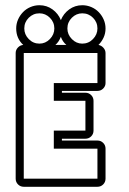

<svg xmlns="http://www.w3.org/2000/svg" viewBox="-20 -715 492 735"><path d="M42 -606Q42 -624 49 -640Q56 -656 68 -668.5Q80 -681 96.5 -688Q113 -695 131 -695Q159 -695 181 -679Q203 -663 213 -638Q223 -663 245 -679Q267 -695 295 -695Q313 -695 329.5 -688Q346 -681 358 -668.5Q370 -656 377 -640Q384 -624 384 -606Q384 -587 376.5 -571Q369 -555 357 -543Q368 -541 376 -532Q384 -523 384 -512V-397Q384 -385 375 -376Q366 -367 353 -367H217V-360H307Q320 -360 329 -351Q338 -342 338 -329V-215Q338 -202 329 -193Q320 -184 307 -184H217V-177H353Q366 -177 375 -168Q384 -159 384 -146V-31Q384 -18 375 -9Q366 0 353 0H71Q58 0 49 -9Q40 -18 40 -31V-512Q40 -524 48.5 -533Q57 -542 69 -543Q42 -568 42 -606ZM71 -31H353V-146H186V-215H307V-329H186V-397H353V-512H71ZM238 -606Q238 -583 255 -565.5Q272 -548 295 -548Q319 -548 336 -565.5Q353 -583 353 -606Q353 -630 336 -647Q319 -664 295 -664Q272 -664 255 -647Q238 -630 238 -606ZM73 -606Q73 -583 90 -565.5Q107 -548 131 -548Q154 -548 171 -565.5Q188 -583 188 -606Q188 -630 171 -647Q154 -664 131 -664Q107 -664 90 -647Q73 -630 73 -606ZM234 -543Q219 -556 213 -574Q205 -554 192 -543Z"/></svg>

Font: Lichte PostBus
Style: Regular
Weight: 400
Designer: Peter Wiegel
Version: Version 1.001